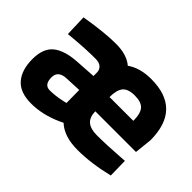

<svg xmlns="http://www.w3.org/2000/svg" viewBox="-98 -740 981 981"><g transform="rotate(45 392.0 -249.5)"><path d="M537 -111Q605 -111 703 -118L731 -120L733 -16Q618 12 520.5 12Q423 12 372 -36L349 -25Q265 12 185 12Q105 12 67 -31.5Q29 -75 29 -153.5Q29 -232 72.5 -266.5Q116 -301 203 -306L311 -313V-338Q311 -358 297 -370.5Q283 -383 256 -383Q184 -383 99 -375L67 -372L63 -489Q196 -511 275.5 -511Q355 -511 398 -474Q450 -511 531 -511Q749 -511 749 -286L739 -192H445Q446 -149 469 -130Q492 -111 537 -111ZM311 -118 310 -211 220 -207Q164 -204 164 -156Q164 -103 205 -103Q245 -103 294 -114ZM445 -295H617Q617 -348 597.5 -370Q578 -392 530.5 -392Q483 -392 464 -369Q445 -346 445 -295Z"/></g></svg>

Font: Titillium Web
Style: Bold
Weight: 700
Version: Version 1.001;PS 57.000;hotconv 1.0.70;makeotf.lib2.5.55311